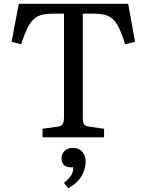

<svg xmlns="http://www.w3.org/2000/svg" viewBox="-20 -723 771 1011"><path d="M204 0V-45L284 -56Q303 -59 310 -70Q317 -81 317 -106V-651H261Q224 -651 199 -644.5Q174 -638 156 -620.5Q138 -603 123 -572Q108 -541 91 -490L41 -503L79 -703H655L691 -503L639 -490Q623 -541 608.5 -572Q594 -603 576 -620.5Q558 -638 533 -644.5Q508 -651 472 -651H416V-102Q416 -78 422.5 -68.5Q429 -59 450 -56L528 -45V0ZM339 268 317 240Q337 223 348 209.5Q359 196 362.5 183Q366 170 366 158H356Q327 158 315.5 144.5Q304 131 304 112Q304 95 311.5 82.5Q319 70 332 63Q345 56 364 56Q388 56 402.5 66.5Q417 77 424 93.5Q431 110 431 128Q431 153 421 180Q411 207 390.5 229.5Q370 252 339 268Z"/></svg>

Font: Literata 18pt
Style: Regular
Weight: 400
Designer: Latin by Veronika Burian and Jose Scaglione. Greek by Irene Vlachou. Cyrillic by Vera Evstafieva.
Foundry: TypeTogether
Version: Version 3.103;gftools[0.9.29]